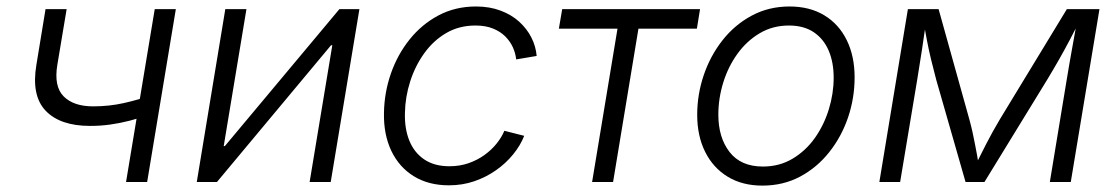

<svg xmlns="http://www.w3.org/2000/svg" viewBox="-20 -564 3460 595"><path d="M259.3 -173.8Q166.5 -173.8 121.6 -220.7Q76.7 -267.6 92.8 -363.3L121.1 -535.6H186.5L157.7 -363.3Q146.5 -296.4 177.2 -265.4Q208 -234.4 268.6 -234.4Q318.4 -234.4 363.8 -244.6Q409.2 -254.9 457 -271L446.3 -209.5Q412.1 -197.8 381.6 -189.9Q351.1 -182.1 321.5 -178Q292 -173.8 259.3 -173.8ZM370.6 0 459.5 -535.6H524.9L436 0Z M1004.9 0H939.5L1009.8 -423.8H1005.9L652.3 0H589.8L678.2 -535.6H743.7L673.3 -111.3H676.8L1031.7 -535.6H1093.8Z M1371.1 10.3Q1308.1 10.3 1262.5 -17.8Q1216.8 -45.9 1192.6 -96.7Q1168.5 -147.5 1169.9 -214.4Q1170.9 -277.3 1191.4 -336.2Q1211.9 -395 1249.5 -441.9Q1287.1 -488.8 1339.1 -516.4Q1391.1 -543.9 1455.1 -543.9Q1497.1 -543.9 1531 -531.2Q1564.9 -518.6 1588.9 -496.8Q1612.8 -475.1 1626.7 -447.8Q1640.6 -420.4 1643.1 -390.6L1579.6 -379.9Q1577.6 -399.4 1569.1 -418Q1560.5 -436.5 1545.2 -451.7Q1529.8 -466.8 1507.1 -475.8Q1484.4 -484.9 1453.6 -484.9Q1402.8 -484.9 1363 -461.7Q1323.2 -438.5 1294.9 -399.2Q1266.6 -359.9 1251.2 -311.8Q1235.8 -263.7 1234.9 -214.4Q1233.4 -165.5 1248.5 -128.2Q1263.7 -90.8 1294.9 -69.8Q1326.2 -48.8 1372.6 -48.8Q1404.8 -48.8 1432.1 -58.3Q1459.5 -67.9 1481.4 -83.7Q1503.4 -99.6 1519 -119.1Q1534.7 -138.7 1543 -158.7L1604.5 -143.1Q1592.8 -113.3 1570.3 -85.7Q1547.9 -58.1 1517.3 -36.6Q1486.8 -15.1 1450 -2.4Q1413.1 10.3 1371.1 10.3Z M1814.9 0 1893.6 -475.1H1711.9L1722.2 -535.6H2149.4L2139.6 -475.1H1958.5L1879.9 0Z M2342.8 11.2Q2280.3 11.2 2235.1 -16.4Q2189.9 -43.9 2165.3 -93.3Q2140.6 -142.6 2140.6 -208Q2140.6 -271.5 2160.9 -331.3Q2181.2 -391.1 2219 -439.2Q2256.8 -487.3 2309.6 -515.6Q2362.3 -543.9 2426.8 -543.9Q2489.3 -543.9 2534.4 -516.6Q2579.6 -489.3 2604 -439.7Q2628.4 -390.1 2628.4 -324.2Q2628.4 -260.3 2608.2 -200.4Q2587.9 -140.6 2550 -92.8Q2512.2 -44.9 2459.7 -16.8Q2407.2 11.2 2342.8 11.2ZM2344.2 -47.9Q2395.5 -47.9 2436.3 -72.3Q2477.1 -96.7 2505.4 -136.7Q2533.7 -176.8 2548.6 -225.6Q2563.5 -274.4 2563.5 -323.2Q2563.5 -371.1 2547.9 -407.5Q2532.2 -443.8 2501.5 -464.4Q2470.7 -484.9 2424.8 -484.9Q2374.5 -484.9 2334.2 -460.9Q2293.9 -437 2265.1 -397Q2236.3 -356.9 2221.2 -307.9Q2206.1 -258.8 2206.1 -208.5Q2206.1 -137.7 2241 -92.8Q2275.9 -47.9 2344.2 -47.9Z M2705.1 0 2793.5 -535.6H2888.7L2983.9 -194.3Q2989.7 -173.3 2993.9 -154.1Q2998 -134.8 3001.5 -116.9Q3004.9 -99.1 3008.1 -82Q3011.2 -64.9 3013.7 -47.9H3001Q3009.8 -65.4 3018.3 -82.5Q3026.9 -99.6 3036.1 -117.7Q3045.4 -135.7 3055.9 -154.8Q3066.4 -173.8 3078.6 -194.3L3286.1 -535.6H3387.2L3298.3 0H3233.4L3285.6 -316.4Q3289.6 -340.8 3293.7 -364.7Q3297.9 -388.7 3302 -411.6Q3306.2 -434.6 3310.3 -457.5Q3314.5 -480.5 3318.4 -502.9H3327.6Q3311 -470.2 3295.4 -440.7Q3279.8 -411.1 3262.9 -381.3Q3246.1 -351.6 3225.1 -316.9L3030.8 0H2972.2L2881.3 -316.9Q2872.1 -351.6 2865 -381.1Q2857.9 -410.6 2852.3 -440.2Q2846.7 -469.7 2840.8 -502.9H2851.1Q2847.2 -479.5 2844 -456.8Q2840.8 -434.1 2837.4 -411.6Q2834 -389.2 2830.1 -365.5Q2826.2 -341.8 2822.3 -316.4L2769.5 0Z"/></svg>

Font: Inter 20pt Light
Style: Italic
Weight: 300
Italic angle: -9.3988°
Version: Version 4.001;git-66647c0bb